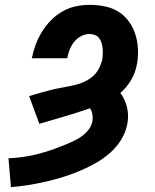

<svg xmlns="http://www.w3.org/2000/svg" viewBox="-20 -763 640 791"><path d="M25 8 15 -111Q39 -112 63.5 -115Q88 -118 112 -123Q136 -128 159.5 -135Q183 -142 206.5 -150.5Q230 -159 253 -168.5Q276 -178 298.5 -190Q321 -202 339 -221.5Q357 -241 361 -265Q363 -279 360.5 -292.5Q358 -306 351 -317Q299 -299 246.5 -283.5Q194 -268 142 -253L100 -367Q122 -374 143.5 -380Q165 -386 186.5 -391.5Q208 -397 230 -401Q252 -405 274 -409.5Q296 -414 317.5 -422Q339 -430 357.5 -444.5Q376 -459 387 -479.5Q398 -500 402 -522Q403 -533 403.5 -544.5Q404 -556 402.5 -567Q401 -578 397.5 -588.5Q394 -599 387.5 -607Q381 -615 370.5 -619Q360 -623 349 -623Q331 -623 314 -614Q297 -605 285.5 -590.5Q274 -576 267 -558.5Q260 -541 257 -523H111Q117 -552 127 -579Q137 -606 152.5 -631.5Q168 -657 189.5 -679Q211 -701 237.5 -716Q264 -731 292.5 -737Q321 -743 349 -743Q380 -743 410.5 -737Q441 -731 466 -716Q491 -701 509 -677Q527 -653 536.5 -625Q546 -597 548 -565.5Q550 -534 545 -503Q542 -486 536.5 -469Q531 -452 522 -436.5Q513 -421 501.5 -406.5Q490 -392 476 -380Q485 -368 492 -353Q499 -338 503 -322Q507 -306 507.5 -289Q508 -272 505 -255Q499 -220 479.5 -188Q460 -156 431.5 -131.5Q403 -107 370.5 -89Q338 -71 304 -57Q270 -43 235.5 -32.5Q201 -22 166 -14Q131 -6 95.5 -0.5Q60 5 25 8Z"/></svg>

Font: Iosevka Etoile Heavy Oblique
Style: Regular
Weight: 900
Italic angle: -9°
Designer: Belleve Invis
Foundry: Belleve Invis
Version: Version 15.5.2; ttfautohint (v1.8.4)